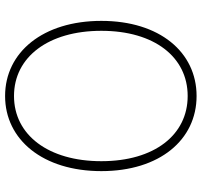

<svg xmlns="http://www.w3.org/2000/svg" viewBox="-39 -740 792 754"><g transform="rotate(90 357.0 -363.0)"><path d="M357 13C529 13 652 -136 652 -365C652 -594 529 -739 357 -739C185 -739 62 -594 62 -365C62 -136 185 13 357 13ZM357 -22C204 -22 101 -157 101 -365C101 -573 204 -704 357 -704C510 -704 613 -573 613 -365C613 -157 510 -22 357 -22Z"/></g></svg>

Font: Noto Sans T Chinese Thin
Style: Regular
Weight: 100
Designer: Ryoko NISHIZUKA (kana & ideographs); Paul D. Hunt (Latin, Greek & Cyrillic); Wenlong ZHANG (bopomofo); Sandoll Communica
Foundry: Adobe Systems Incorporated
Version: Version 1.000;PS 1;hotconv 1.0.78;makeotf.lib2.5.61930